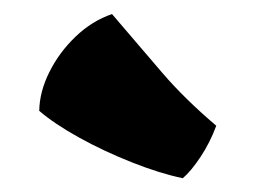

<svg xmlns="http://www.w3.org/2000/svg" viewBox="-20 -866 378 277"><path d="M243.7 -608.9Q210.9 -615.7 170.7 -631.6Q130.4 -647.5 94.2 -667.5Q58.1 -687.5 36.6 -706.1Q37.1 -733.9 51.3 -762.2Q65.4 -790.5 89.1 -813.2Q112.8 -835.9 141.6 -845.7Q182.1 -798.3 214.1 -761Q246.1 -723.6 292 -684.6Q283.2 -660.6 269.3 -639.6Q255.4 -618.7 243.7 -608.9Z"/></svg>

Font: Fruktur
Style: Regular
Weight: 400
Designer: Viktoriya Grabowska, Eben Sorkin
Foundry: Viktoriya Grabowska
Version: Version 1.008; ttfautohint (v1.8.4.7-5d5b)